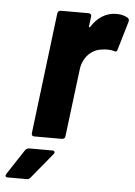

<svg xmlns="http://www.w3.org/2000/svg" viewBox="-116 -561 543 774"><g transform="rotate(5 155.5 -173.5)"><path d="M325 -521C280 -521 247 -497 223 -460C220 -456 217 -457 218 -462L223 -502C224 -509 219 -514 212 -514H99C92 -514 87 -509 86 -502L26 -12C25 -5 29 0 36 0H149C156 0 162 -5 162 -12L196 -286C202 -333 235 -367 274 -372C293 -376 314 -375 327 -371C334 -368 339 -369 341 -378L375 -493C377 -499 376 -505 371 -509C361 -515 346 -521 325 -521ZM-56 174H21C27 174 31 173 36 167L120 65C127 57 124 50 114 50H21C15 50 9 53 5 58L-62 160C-67 168 -65 174 -56 174Z"/></g></svg>

Font: Barlow Semi Condensed
Style: Bold Italic
Weight: 700
Width: 4
Italic angle: -7°
Designer: Jeremy Tribby
Foundry: Tribby Type
Version: Version 1.422;hotconv 1.0.109;makeotfexe 2.5.65596